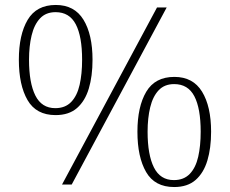

<svg xmlns="http://www.w3.org/2000/svg" viewBox="-20 -744 927 774"><path d="M230 0 613 -714H652L269 0ZM204 -280Q126 -280 91 -340.5Q56 -401 56 -503Q56 -604 91.5 -664Q127 -724 205 -724Q280 -724 316.5 -664.5Q353 -605 353 -503Q353 -437 338 -387Q323 -337 290.5 -308.5Q258 -280 204 -280ZM203 -308Q243 -308 267 -333Q291 -358 301 -402Q311 -446 311 -503Q311 -597 285.5 -646Q260 -695 204 -695Q165 -695 141.5 -670Q118 -645 107.5 -601.5Q97 -558 97 -503Q97 -410 122.5 -359Q148 -308 203 -308ZM682 10Q604 10 569 -50.5Q534 -111 534 -213Q534 -314 569.5 -374Q605 -434 683 -434Q758 -434 794.5 -374.5Q831 -315 831 -213Q831 -147 816 -97Q801 -47 768.5 -18.5Q736 10 682 10ZM681 -18Q721 -18 745 -43Q769 -68 779 -112Q789 -156 789 -213Q789 -307 763.5 -356Q738 -405 682 -405Q643 -405 619.5 -380Q596 -355 585.5 -311.5Q575 -268 575 -213Q575 -120 600.5 -69Q626 -18 681 -18Z"/></svg>

Font: Noto Serif Hebrew ExtraLight
Style: Regular
Weight: 250
Version: Version 2.003